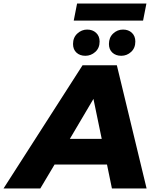

<svg xmlns="http://www.w3.org/2000/svg" viewBox="-88 -1071 894 1091"><path d="M-68 0 381 -700H576L745 0H548L520 -136H222L141 0ZM309 -282H490L443 -509ZM601 -754Q570 -754 550.5 -772Q531 -790 531 -821Q531 -858 555 -880.5Q579 -903 611 -903Q642 -903 661.5 -884.5Q681 -866 681 -835Q681 -798 657 -776Q633 -754 601 -754ZM397 -754Q366 -754 346.5 -772Q327 -790 327 -821Q327 -858 351.5 -880.5Q376 -903 407 -903Q438 -903 458 -884.5Q478 -866 478 -835Q478 -798 453.5 -776Q429 -754 397 -754ZM331 -954 350 -1051H744L725 -954Z"/></svg>

Font: Montserrat ExtraBold
Style: Italic
Weight: 800
Italic angle: -11.3°
Designer: Julieta Ulanovsky
Foundry: Julieta Ulanovsky
Version: Version 9.000; ttfautohint (v1.8.4.7-5d5b)